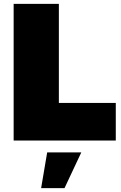

<svg xmlns="http://www.w3.org/2000/svg" viewBox="-20 -721 623 985"><path d="M50 -701H282V-193H574V0H50ZM222 61H397L311 244H191Z"/></svg>

Font: Argentum Sans Black
Style: Regular
Weight: 900
Designer: Julieta Ulanovsky (Modified by Cristiano Sobral)
Foundry: Julieta Ulanovsky
Version: Version 1.000; ttfautohint (v1.5.65-e2d9)